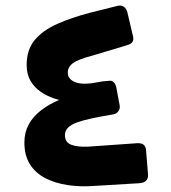

<svg xmlns="http://www.w3.org/2000/svg" viewBox="-20 -644 602 677"><path d="M305 12Q261 15 218 8.5Q175 2 140.5 -15.5Q106 -33 86 -64Q66 -95 66 -142Q66 -177 81.5 -205.5Q97 -234 126 -256Q155 -278 193 -293.5Q231 -309 275 -316V-283Q252 -282 224.5 -285Q197 -288 170.5 -297Q144 -306 122 -321.5Q100 -337 87 -360Q74 -383 74 -415Q74 -469 102.5 -503Q131 -537 181.5 -559.5Q232 -582 297 -599L393 -623Q408 -627 417 -620Q426 -613 429 -601L449 -516Q455 -492 429 -485L306 -448Q256 -435 237.5 -421.5Q219 -408 219 -388Q219 -370 234 -360Q249 -350 272 -349Q294 -348 318 -353Q342 -358 364 -359Q374 -361 381 -354Q388 -347 390 -336L402 -272Q404 -261 397.5 -252Q391 -243 381 -241Q338 -234 305.5 -227Q273 -220 252 -212.5Q231 -205 220 -194Q209 -183 209 -167Q209 -142 231.5 -133.5Q254 -125 292 -127L463 -139Q479 -140 486.5 -133.5Q494 -127 495 -114L502 -28Q503 -16 495.5 -7.5Q488 1 472 2Z"/></svg>

Font: Rubik ExtraBold
Style: Italic
Weight: 800
Italic angle: -12°
Designer: Hubert and Fischer
Foundry: Hubert and Fischer
Version: Version 2.300;gftools[0.9.30]